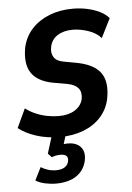

<svg xmlns="http://www.w3.org/2000/svg" viewBox="-51 -543 537 779"><g transform="rotate(-5 217.0 -153.5)"><path d="M179 10Q125 10 81 -4.5Q37 -19 10 -41L46 -118Q66 -103 88.5 -93.5Q111 -84 135 -79.5Q159 -75 181 -75Q220 -75 246 -91Q272 -107 279 -135Q284 -163 271.5 -179Q259 -195 230 -201L168 -212Q106 -224 81.5 -261Q57 -298 69 -364Q79 -408 107.5 -439Q136 -470 179 -487Q222 -504 274 -504Q305 -504 333 -498Q361 -492 383.5 -481Q406 -470 421 -453L382 -375Q363 -397 330 -408Q297 -419 267 -419Q230 -419 205 -403Q180 -387 174 -357Q169 -332 180 -315Q191 -298 221 -293L280 -282Q345 -268 370 -231Q395 -194 382 -127Q373 -85 345 -54Q317 -23 274 -6.5Q231 10 179 10ZM146 197Q124 197 101 192Q78 187 63 177L89 125Q102 133 117.5 138Q133 143 151 143Q173 143 186 134.5Q199 126 202 111Q205 96 197.5 89Q190 82 173 82Q166 82 156.5 83.5Q147 85 138 89L123 73L152 -20H209L185 58L160 48Q169 43 181.5 41Q194 39 208 39Q230 39 245.5 47.5Q261 56 268 72.5Q275 89 270 114Q261 154 229 175.5Q197 197 146 197Z"/></g></svg>

Font: Nunito Sans 10pt Condensed
Style: Bold Italic
Weight: 700
Width: 3
Italic angle: -9°
Designer: Vernon Adams
Foundry: Vernon Adams
Version: Version 3.101;gftools[0.9.27]